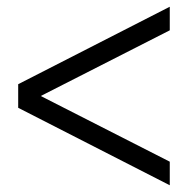

<svg xmlns="http://www.w3.org/2000/svg" viewBox="-20 -627 558 570"><path d="M484 -77 34 -307V-377L484 -607V-537L101 -342L484 -147Z"/></svg>

Font: Platypi ExtraBold
Style: Regular
Weight: 800
Designer: David Sargent
Foundry: Bolt Cutter Type
Version: Version 1.200; ttfautohint (v1.8.4.7-5d5b)